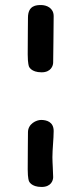

<svg xmlns="http://www.w3.org/2000/svg" viewBox="-20 -615 323 762"><path d="M191 -367C191 -406 193 -479 193 -551C193 -584 164 -595 143 -595C125 -595 91 -594 91 -545C91 -513 90 -472 90 -399C90 -362 95 -351 95 -351C95 -351 103 -328 145 -328C183 -328 191 -355 191 -367ZM191 88C191 68 188 31 188 9C188 -23 193 -64 193 -95C193 -132 164 -139 143 -139C125 -139 91 -124 91 -90C91 -58 90 -16 90 57C90 94 95 104 95 104C95 104 103 127 145 127C183 127 191 101 191 88Z"/></svg>

Font: Itim
Style: Regular
Weight: 400
Designer: CadsonDemak Team
Foundry: Pablo Impallari
Version: Version 1.002;PS 001.002;hotconv 1.0.88;makeotf.lib2.5.64775